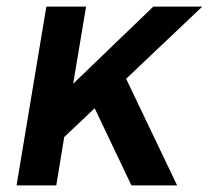

<svg xmlns="http://www.w3.org/2000/svg" viewBox="-20 -560 640 580"><path d="M30 0H150L174 -146L266 -233L377 0H515L361 -322L591 -540H443L201 -307L240 -540H120Z"/></svg>

Font: CommitMono
Style: Bold Italic
Weight: 700
Monospace: yes
Designer: Eigil Nikolajsen
Foundry: Eigil Nikolajsen
Version: Version 1.143